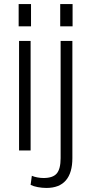

<svg xmlns="http://www.w3.org/2000/svg" viewBox="-20 -742 451 947"><path d="M131 -540V0H74V-540ZM133 -722V-612H72V-722ZM209 185Q188 185 166.5 181Q145 177 131 170L137 125Q148 130 164 133Q180 136 195 136Q241 136 260 113.5Q279 91 279 38V-540H337V38Q337 110 305 147.5Q273 185 209 185ZM338 -722V-612H277V-722Z"/></svg>

Font: Pathway Extreme Condensed Thin
Style: Regular
Weight: 250
Width: 3
Version: Version 1.001;gftools[0.9.26]